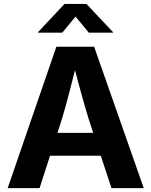

<svg xmlns="http://www.w3.org/2000/svg" viewBox="-20 -968 779 988"><path d="M19.5 0 270 -727.5H464.4L719.7 0H553.7L437.5 -351.6Q416.5 -419.9 394.8 -499.3Q373 -578.6 348.6 -673.8H382.8Q358.9 -578.6 338.4 -498.8Q317.9 -418.9 297.4 -351.6L183.6 0ZM176.3 -166.5V-284.2H563V-166.5ZM300.3 -799.8H175.8V-802.7L312 -947.8H424.8L561.5 -802.7V-799.8H437L368.7 -882.8Z"/></svg>

Font: Inter 18pt
Style: Bold
Weight: 700
Designer: Rasmus Andersson
Foundry: rsms
Version: Version 4.001;git-66647c0bb